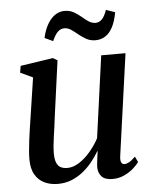

<svg xmlns="http://www.w3.org/2000/svg" viewBox="-54 -799 676 854"><g transform="rotate(-5 284.0 -372.0)"><path d="M170 10.5Q137 10.5 110.8 -1.8Q84.5 -14 68.8 -40.5Q53 -67 53 -109.5Q53 -125.5 54.8 -147.5Q56.5 -169.5 59.8 -194.5Q63 -219.5 66.5 -243.5Q70 -267.5 73 -286L101 -471L45.5 -497L50.5 -527L196 -549L216 -537.5L181.5 -285.5Q179.5 -265.5 176.2 -243.5Q173 -221.5 170 -200Q167 -178.5 165.2 -159.8Q163.5 -141 163.5 -127.5Q163.5 -100.5 169.8 -85Q176 -69.5 188.2 -63Q200.5 -56.5 218.5 -56.5Q244 -56.5 270.5 -73.2Q297 -90 320.5 -117.5Q344 -145 361 -176.5L411.5 -542.5H520L456.5 -87.5Q454 -69.5 458.5 -60.5Q463 -51.5 472.5 -51.5Q482 -51.5 493.8 -58Q505.5 -64.5 521.5 -80.5L533.5 -55.5Q527 -45.5 510 -29.8Q493 -14 468.2 -2Q443.5 10 414 10Q380 10 365 -7Q350 -24 350.5 -50Q350.5 -53 351.2 -60.8Q352 -68.5 353.2 -79Q354.5 -89.5 356 -100.2Q357.5 -111 358.5 -119L357.5 -120Q342.5 -94.5 323.5 -71.2Q304.5 -48 281 -29.5Q257.5 -11 230 -0.2Q202.5 10.5 170 10.5ZM167 -641.5Q175.5 -678.5 190.2 -703.2Q205 -728 224.2 -740.8Q243.5 -753.5 265.5 -753.5Q289 -753.5 306.8 -743.5Q324.5 -733.5 339.2 -720.8Q354 -708 368.5 -698.2Q383 -688.5 399.5 -688.5Q414.5 -688.5 427 -700.2Q439.5 -712 450 -742L490 -728Q483 -688 469.2 -662Q455.5 -636 436.2 -623.8Q417 -611.5 392 -611.5Q370 -611.5 352 -621.2Q334 -631 318.5 -644Q303 -657 288.5 -666.8Q274 -676.5 258.5 -676.5Q241.5 -676.5 229 -664.2Q216.5 -652 204 -624Z"/></g></svg>

Font: Merriweather 60pt Medium
Style: Italic
Weight: 500
Italic angle: -7.8°
Version: Version 2.101